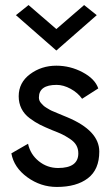

<svg xmlns="http://www.w3.org/2000/svg" viewBox="-20 -730 443 760"><path d="M203 -615 313 -710 363 -670 203 -530 43 -670 93 -710ZM91 -161Q100 -119 133.5 -92Q167 -65 210 -65Q290 -65 290 -123Q290 -141 282 -155Q274 -169 256.5 -180.5Q239 -192 225.5 -198.5Q212 -205 186 -215Q157 -227 138 -236.5Q119 -246 97.5 -262Q76 -278 65 -300Q54 -322 54 -349Q54 -403 99 -436.5Q144 -470 203 -470Q258 -470 307 -444Q356 -418 369 -380L305 -339Q288 -363 259.5 -378.5Q231 -394 204 -394Q134 -394 134 -344Q134 -338 136 -332.5Q138 -327 142.5 -322Q147 -317 151.5 -312.5Q156 -308 164.5 -303Q173 -298 178 -295Q183 -292 194.5 -287.5Q206 -283 211 -280.5Q216 -278 229 -273Q242 -268 246 -266Q373 -213 373 -130Q373 -59 328 -24.5Q283 10 205 10Q141 10 88 -28.5Q35 -67 25 -123Z"/></svg>

Font: renner_400book
Style: Book
Weight: 400
Version: Version 003.000 ; ttfautohint (v0.97) -l 8 -r 50 -G 200 -x 1